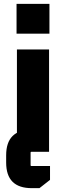

<svg xmlns="http://www.w3.org/2000/svg" viewBox="-20 -789 343 998"><path d="M66 -614V-769H237V-614ZM68 0V-532H235V0ZM12 18Q12 -115 145 -115H163V0H143Q139 0 139 4V70Q139 74 143 74H240V146L185 189H145Q12 189 12 56Z"/></svg>

Font: Oxanium ExtraLight ExtraBold
Style: Regular
Weight: 800
Version: Version 2.000